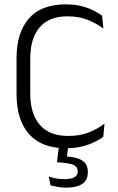

<svg xmlns="http://www.w3.org/2000/svg" viewBox="-20 -670 544 882"><path d="M285 11Q170.5 11 113.2 -54.2Q56 -119.5 56 -238.5V-401.5Q56 -520.5 112.8 -585.2Q169.5 -650 282.5 -650Q321 -650 352.5 -642.2Q384 -634.5 408.2 -622.5Q432.5 -610.5 449 -598L455 -539Q425 -561.5 384.5 -578.2Q344 -595 289.5 -595Q205.5 -595 162.2 -544.5Q119 -494 119 -400.5V-240.5Q119 -147.5 162.8 -96.5Q206.5 -45.5 293.5 -45.5Q347.5 -45.5 388.5 -62Q429.5 -78.5 460 -102L454.5 -42Q438 -29 413 -17Q388 -5 356 3Q324 11 285 11ZM251.5 -5H294.5L285 68L258 49Q264 49 271.8 48.8Q279.5 48.5 286.5 49Q336.5 52 360 69Q383.5 86 383.5 119.5V122Q383.5 157.5 357.8 174.8Q332 192 283.5 192Q263 192 244.2 188.5Q225.5 185 212 181.5L204 141Q219.5 146.5 238 149.8Q256.5 153 276.5 153Q306.5 153 321.8 144.2Q337 135.5 337 118.5V117.5Q337 96.5 318.8 88Q300.5 79.5 256.5 76.5Q252 76 248.2 75.8Q244.5 75.5 241.5 75.5Z"/></svg>

Font: Anek Devanagari Light
Style: Regular
Weight: 300
Designer: Kailash Malviya (Devanagari) & Yesha Goshar (Latin)
Foundry: Ek Type
Version: Version 1.003